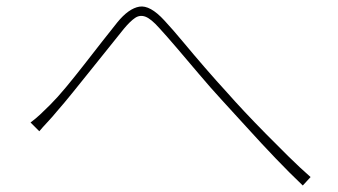

<svg xmlns="http://www.w3.org/2000/svg" viewBox="-20 -628 1040 591"><path d="M74 -251Q89 -262 103 -275Q117 -288 134 -305Q157 -328 183.5 -360Q210 -392 238.5 -428.5Q267 -465 293.5 -499Q320 -533 341 -559Q376 -602 409 -607.5Q442 -613 486 -565Q512 -537 544 -498.5Q576 -460 611.5 -419Q647 -378 681 -341Q702 -317 732.5 -284.5Q763 -252 798 -216.5Q833 -181 868.5 -146Q904 -111 936 -83L912 -57Q872 -95 828 -141Q784 -187 741.5 -234Q699 -281 662 -321Q628 -358 592.5 -400Q557 -442 525 -479.5Q493 -517 470 -542Q445 -570 428 -576.5Q411 -583 396 -573Q381 -563 361 -539Q341 -514 314.5 -481Q288 -448 259.5 -412.5Q231 -377 204 -343.5Q177 -310 155 -285Q142 -269 126.5 -252.5Q111 -236 101 -224Z"/></svg>

Font: Source Han Sans SC ExtraLight
Style: Regular
Weight: 250
Designer: Ryoko NISHIZUKA 西塚涼子 (kana, bopomofo & ideographs); Paul D. Hunt (Latin, Greek & Cyrillic); Sandoll Communications 산돌커뮤니
Foundry: Adobe
Version: Version 2.004;hotconv 1.0.118;makeotfexe 2.5.65603